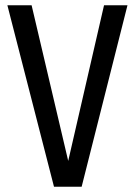

<svg xmlns="http://www.w3.org/2000/svg" viewBox="-20 -709 512 729"><path d="M290 0H185L8 -689H100L239 -98L375 -689H464Z"/></svg>

Font: Fira Sans Compressed
Style: Regular
Weight: 400
Width: 1
Designer: bBox Type GmbH & Carrois Corporate GbR & Edenspiekermann AG
Foundry: bBox Type GmbH & Carrois Corporate GbR & Edenspiekermann AG
Version: Version 4.301